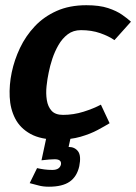

<svg xmlns="http://www.w3.org/2000/svg" viewBox="-20 -528 523 737"><path d="M201.7 8Q136.7 8 97 -14Q57.3 -36 38.3 -73Q19.3 -110 17.2 -156Q15 -202 25 -250Q35 -298 56.8 -344Q78.7 -390 113.5 -427Q148.3 -464 197.5 -486Q246.7 -508 311.7 -508L291 -412.3Q261 -412.3 240 -396.3Q219 -380.3 204.5 -355.2Q190 -330 180.8 -302.2Q171.7 -274.3 167 -250Q161.7 -225.7 158.7 -197.5Q155.7 -169.3 159.7 -144Q163.7 -118.7 178 -102.8Q192.3 -87 222.3 -87ZM200.7 8 221.3 -87Q262.3 -87 300.8 -99.2Q339.3 -111.3 367.3 -126.3L400.7 -55Q382.7 -44 354.8 -29Q327 -14 289 -3Q251 8 200.7 8ZM419.3 -374Q398 -389 364.8 -400.7Q331.7 -412.3 290.7 -412.3L311.3 -508Q361.7 -508 394.8 -497Q428 -486 448.8 -471.3Q469.7 -456.7 482.7 -444.7ZM190 83.3Q183 83.3 168.7 84.3Q154.3 85.3 139.3 87.3L158 0H251.3L243.3 36Q267 36 279.7 53Q292.3 70 284.3 110Q275.3 150 247.5 169.3Q219.7 188.7 167.7 188.7Q144.7 188.7 127.5 183.8Q110.3 179 94 175L122.3 117.3Q135.3 120.3 149.7 122.3Q164 124.3 181 124.3Q209 124.3 214 103.3Q217 83.3 190 83.3Z"/></svg>

Font: Epunda Sans Light
Style: Italic
Weight: 300
Italic angle: -12.0243°
Designer: Simon Atzbach
Foundry: typofactur
Version: Version 2.204